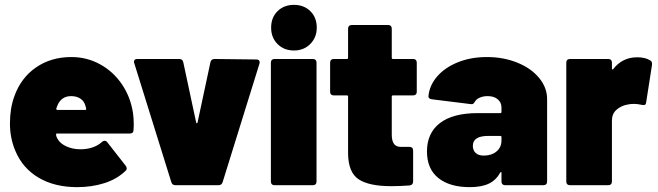

<svg xmlns="http://www.w3.org/2000/svg" viewBox="-20 -763 2710 791"><path d="M531 -252Q531 -236 530 -227Q530 -213 515 -213H215Q211 -213 211 -209Q211 -200 219 -188Q229 -171 254.5 -159.5Q280 -148 312 -148Q339 -148 362 -156Q385 -164 401 -179Q406 -183 411 -183Q418 -183 422 -177L498 -80Q502 -75 502 -69Q502 -63 497 -59Q462 -25 410 -8.5Q358 8 298 8Q205 8 139 -31Q73 -70 43 -142Q21 -194 21 -254Q21 -317 39 -366Q66 -442 128 -485Q190 -528 274 -528Q338 -528 392.5 -498Q447 -468 482.5 -415.5Q518 -363 528 -297Q531 -275 531 -252ZM216 -327 212 -316Q211 -313 213 -311.5Q215 -310 217 -310H331Q335 -310 335 -314Q335 -318 332 -327Q327 -346 311.5 -356.5Q296 -367 273 -367Q232 -367 216 -327Z M532 -509Q532 -520 546 -520H718Q732 -520 735 -507L788 -259Q789 -255 791 -255Q793 -255 794 -259L847 -507Q850 -520 864 -520L1036 -518Q1044 -518 1047.5 -513.5Q1051 -509 1049 -501L897 -12Q893 0 880 0H703Q690 0 686 -12L533 -503Q532 -505 532 -509Z M1097 -649Q1097 -691 1123.5 -717Q1150 -743 1191 -743Q1232 -743 1258.5 -717Q1285 -691 1285 -649Q1285 -609 1258.5 -582Q1232 -555 1191 -555Q1150 -555 1123.5 -581.5Q1097 -608 1097 -649ZM1111 -520H1269Q1276 -520 1280 -516Q1284 -512 1284 -505V-15Q1284 -8 1280 -4Q1276 0 1269 0H1111Q1104 0 1100 -4Q1096 -8 1096 -15V-505Q1096 -512 1100 -516Q1104 -520 1111 -520Z M1682 -370H1599Q1594 -370 1594 -365V-208Q1594 -158 1630 -158H1667Q1674 -158 1678 -154Q1682 -150 1682 -143V-15Q1682 -1 1667 1Q1628 4 1592 4Q1501 4 1458 -24Q1415 -52 1414 -130V-365Q1414 -370 1409 -370H1355Q1348 -370 1344 -374Q1340 -378 1340 -385V-505Q1340 -512 1344 -516Q1348 -520 1355 -520H1409Q1414 -520 1414 -525V-645Q1414 -652 1418 -656Q1422 -660 1429 -660H1579Q1586 -660 1590 -656Q1594 -652 1594 -645V-525Q1594 -520 1599 -520H1682Q1689 -520 1693 -516Q1697 -512 1697 -505V-385Q1697 -378 1693 -374Q1689 -370 1682 -370Z M2234 -355V-15Q2234 -8 2230 -4Q2226 0 2219 0H2061Q2054 0 2050 -4Q2046 -8 2046 -15V-50Q2046 -54 2044.5 -54.5Q2043 -55 2041 -52Q2024 -21 1994 -6.5Q1964 8 1915 8Q1833 8 1786 -29.5Q1739 -67 1739 -139Q1739 -215 1792.5 -256Q1846 -297 1948 -297H2041Q2046 -297 2046 -302V-320Q2046 -341 2030.5 -354Q2015 -367 1989 -367Q1971 -367 1957 -361Q1943 -355 1937 -345Q1933 -338 1929.5 -335.5Q1926 -333 1920 -334L1759 -354Q1745 -356 1745 -366Q1749 -411 1781 -448Q1813 -485 1866.5 -506.5Q1920 -528 1986 -528Q2054 -528 2111 -505Q2168 -482 2201 -442Q2234 -402 2234 -355ZM2046 -185V-198Q2046 -203 2041 -203H1991Q1928 -203 1928 -162Q1928 -144 1939.5 -133Q1951 -122 1973 -122Q2005 -122 2025.5 -139Q2046 -156 2046 -185Z M2659 -514Q2668 -509 2666 -495L2642 -341Q2641 -333 2636.5 -331Q2632 -329 2624 -331Q2606 -335 2592 -335Q2577 -335 2564 -332Q2538 -327 2519.5 -310.5Q2501 -294 2501 -266V-15Q2501 -8 2497 -4Q2493 0 2486 0H2328Q2321 0 2317 -4Q2313 -8 2313 -15V-505Q2313 -512 2317 -516Q2321 -520 2328 -520H2486Q2493 -520 2497 -516Q2501 -512 2501 -505V-481Q2501 -478 2503 -477Q2505 -476 2506 -478Q2544 -527 2605 -527Q2639 -527 2659 -514Z"/></svg>

Font: Barlow Black
Style: Regular
Weight: 900
Designer: Jeremy Tribby
Foundry: Tribby Type
Version: Version 1.422